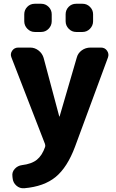

<svg xmlns="http://www.w3.org/2000/svg" viewBox="-20 -773 615 1021"><path d="M385 -753H419Q442 -753 458.5 -736.5Q475 -720 475 -697V-660Q475 -637 458.5 -620Q442 -603 419 -603H385Q362 -603 345.5 -620Q329 -637 329 -660V-697Q329 -720 345 -736.5Q361 -753 385 -753ZM165 -753H199Q222 -753 238.5 -736.5Q255 -720 255 -697V-660Q255 -637 238.5 -620Q222 -603 199 -603H165Q142 -603 125.5 -620Q109 -637 109 -660V-697Q109 -720 125 -736.5Q141 -753 165 -753ZM219 -8 41 -467Q33 -486 44.5 -503Q56 -520 77 -520H141Q165 -520 185 -504.5Q205 -489 212 -465L295 -154Q295 -153 296 -153Q297 -153 297 -154L388 -466Q394 -490 414.5 -505Q435 -520 461 -520H517Q538 -520 549.5 -503Q561 -486 554 -467L379 7Q338 117 276 168Q214 219 109 228Q85 230 67 214Q49 198 47 174L46 164Q43 142 58.5 125Q74 108 97 105Q148 99 176 76.5Q204 54 220 8Q222 1 219 -8Z"/></svg>

Font: Rounded Mplus 1c ExtraBold
Style: Regular
Weight: 800
Version: Version 1.059.20150529